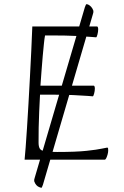

<svg xmlns="http://www.w3.org/2000/svg" viewBox="-20 -766 593 921"><path d="M98 0Q100 -19 103 -58.5Q106 -98 109.5 -151.5Q113 -205 116.5 -267Q120 -329 123.5 -394Q127 -459 130 -522Q133 -585 135 -639H446Q448 -639 449.5 -635Q451 -631 451 -625Q451 -614 447.5 -600.5Q444 -587 441 -587Q440 -587 416 -589Q392 -591 345.5 -593.5Q299 -596 228 -596H196Q193 -580 190.5 -554.5Q188 -529 185 -497.5Q182 -466 179.5 -430Q177 -394 174 -355H430Q432 -355 433.5 -351Q435 -347 435 -341Q435 -330 431.5 -317Q428 -304 425 -304Q423 -304 399.5 -306Q376 -308 329.5 -310Q283 -312 212 -312H172Q170 -270 168 -230Q166 -190 165.5 -153Q165 -116 165 -82Q165 -63 171 -53Q177 -43 196.5 -40Q216 -37 254 -37Q345 -37 395.5 -42.5Q446 -48 468.5 -53Q491 -58 494 -58Q498 -58 498.5 -54Q499 -50 499 -44Q499 -35 496 -24.5Q493 -14 489.5 -7Q486 0 482 0ZM186 120Q181 135 178 135Q175 134 168 131.5Q161 129 154.5 122Q148 115 144 103Q143 96 147 85L387 -731Q392 -746 395 -746Q399 -746 405 -743Q411 -740 417.5 -733Q424 -726 428 -714Q429 -707 425 -696Z"/></svg>

Font: Briem Hand Thin
Style: Regular
Weight: 100
Designer: Gunnlaugur SE Briem, Eben Sorkin
Foundry: Sorkin Type Co.
Version: Version 1.003